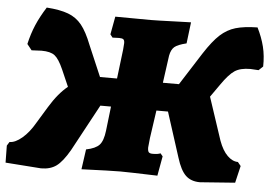

<svg xmlns="http://www.w3.org/2000/svg" viewBox="-67 -727 1145 809"><g transform="rotate(5 505.5 -322.5)"><path d="M1029 -493 1011 -476Q985 -478 976 -478Q934 -478 910 -462Q886 -446 855 -401L817 -347L877 -166Q892 -125 913.5 -104Q935 -83 958 -83L971 -67L954 5L806 16Q768 16 745.5 -5.5Q723 -27 707 -79L646 -269H597L580 -151Q576 -115 576 -111Q576 -96 580.5 -91Q585 -86 597 -86Q620 -86 630 -91L640 -79L625 4Q499 0 468 0Q429 0 304 5L316 -80Q356 -88 372 -105.5Q388 -123 393 -166L405 -269H360L253 -71Q224 -21 198.5 -2.5Q173 16 134 16L-17 5L-18 -67L-8 -83Q16 -83 45 -107.5Q74 -132 98 -174L140 -243Q177 -304 217 -336L186 -407Q167 -450 149 -464Q131 -478 93 -478Q83 -478 51 -476L31 -501Q41 -545 57 -582.5Q73 -620 99 -661Q156 -657 190.5 -644Q225 -631 248 -602.5Q271 -574 292 -520L348 -389H420L435 -513Q437 -535 437 -540Q437 -552 432 -556Q427 -560 414 -560L386 -559L376 -572L390 -648L541 -647Q564 -647 647 -650L710 -652L699 -562Q662 -553 648.5 -541.5Q635 -530 630 -504L614 -388H682L770 -526Q805 -580 834 -606.5Q863 -633 898.5 -643.5Q934 -654 991 -655Q1011 -615 1020.5 -576.5Q1030 -538 1029 -493Z"/></g></svg>

Font: Alegreya Black
Style: Italic
Weight: 900
Italic angle: -7°
Designer: Juan Pablo del Peral
Foundry: Huerta Tipografica
Version: Version 2.007; ttfautohint (v1.6)